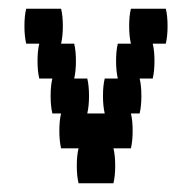

<svg xmlns="http://www.w3.org/2000/svg" viewBox="-20 -420 440 440"><path d="M360 -320H330Q334 -304 334 -280Q334 -257 330 -240H300Q304 -224 304 -200Q304 -177 300 -160H280Q284 -144 284 -120Q284 -97 280 -80H240Q244 -64 244 -40Q244 -17 240 0H160Q156 -17 156 -40Q156 -64 160 -80H120Q116 -97 116 -120Q116 -144 120 -160H100Q96 -177 96 -200Q96 -224 100 -240H70Q66 -257 66 -280Q66 -304 70 -320H40Q36 -337 36 -360Q36 -384 40 -400H120Q124 -384 124 -360Q124 -337 120 -320H150Q154 -304 154 -280Q154 -257 150 -240H180Q184 -224 184 -200Q184 -177 180 -160H220Q216 -177 216 -200Q216 -224 220 -240H250Q246 -257 246 -280Q246 -304 250 -320H280Q276 -337 276 -360Q276 -384 280 -400H360Q364 -384 364 -360Q364 -337 360 -320Z"/></svg>

Font: VT323
Style: Regular
Weight: 400
Monospace: yes
Designer: Peter Hull
Version: Version 2.000